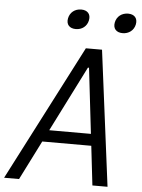

<svg xmlns="http://www.w3.org/2000/svg" viewBox="-79 -983 760 1030"><g transform="rotate(5 301.0 -467.5)"><path d="M539.5 0 446 -730H359L-17.5 0H63L169.5 -211.5H433.5L458 0ZM296 -828C329 -828 356 -848 362.5 -881.5C369 -915 349.5 -935 316.5 -935C283 -935 256 -915 249.5 -881.5C243 -848 262.5 -828 296 -828ZM548 -828C581 -828 608.5 -848 615 -881.5C621.5 -915 602 -935 569 -935C535.5 -935 508 -915 501.5 -881.5C495 -848 514.5 -828 548 -828ZM201.5 -275 379 -627.5H385L426 -275Z"/></g></svg>

Font: Monaspace Neon Light
Style: Italic
Weight: 300
Italic angle: -11°
Designer: Riley Cran & the Lettermatic Team
Foundry: Lettermatic
Version: Version 1.200 (Monaspace Neon)